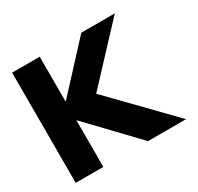

<svg xmlns="http://www.w3.org/2000/svg" viewBox="-150 -880 1091 1058"><g transform="rotate(-30 396.0 -351.5)"><path d="M747.1 -0.9 388.1 -369.8 698.5 -702.1H485.3L220.7 -415.7V-702.1H44.9V-0.9H220.7V-298.4L504.9 -0.9Z"/></g></svg>

Font: Hussar
Style: BdWide
Weight: 700
Foundry: Cannot Into Space Fonts
Version: Version 2.00